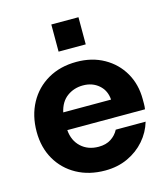

<svg xmlns="http://www.w3.org/2000/svg" viewBox="-108 -790 779 888"><g transform="rotate(-15 282.0 -346.5)"><path d="M287 12Q210 12 151 -20.5Q92 -53 59 -110.5Q26 -168 26 -243Q26 -320 58.5 -380Q91 -440 150 -474Q209 -508 287 -508Q361 -508 418 -476Q475 -444 507 -388.5Q539 -333 539 -262Q539 -252 539 -239.5Q539 -227 537 -214H165Q169 -163 202 -132.5Q235 -102 286 -102Q321 -102 345 -117.5Q369 -133 382 -158H525Q511 -110 477.5 -71.5Q444 -33 395.5 -10.5Q347 12 287 12ZM288 -395Q245 -395 212 -371Q179 -347 168 -298H397Q394 -342 363.5 -368.5Q333 -395 288 -395ZM220 -575V-705H350V-575Z"/></g></svg>

Font: Host Grotesk Black
Style: Regular
Weight: 900
Designer: Doğukan Karapınar based on Poppins by Indian Type Foundry, Jonny Pinhorn
Foundry: Element Type
Version: Version 1.000; ttfautohint (v1.8.4.7-5d5b);gftools[0.9.33]